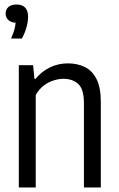

<svg xmlns="http://www.w3.org/2000/svg" viewBox="-20 -832 527 852"><path d="M63.5 0V-542.6H127L132.8 -482.1H137.8Q164.8 -515 201.5 -532.9Q238.2 -550.8 281.7 -550.8Q323 -550.8 356 -534.9Q389.1 -519 408.2 -481.4Q427.4 -443.8 427.4 -379.2V0H352.4V-374.6Q352.4 -436.2 327.4 -459.2Q302.3 -482.3 261.4 -482.3Q241.9 -482.3 219.2 -475.5Q196.4 -468.8 175 -452.9Q153.6 -437.1 138.5 -410.3V0ZM29.2 -660.9Q42 -690.3 46.4 -711.4Q50.8 -732.4 50.8 -752.9L62.9 -731H54.8Q30.7 -731 17.9 -742.4Q5 -753.7 5 -772Q5 -790 17.5 -801Q30 -812 53.3 -812Q78.6 -812 91.6 -798.3Q104.6 -784.7 104.6 -757.7Q104.6 -736.6 97.4 -710.4Q90.1 -684.2 76.9 -660.9Z"/></svg>

Font: Encode Sans Condensed Thin
Style: Regular
Weight: 100
Width: 3
Designer: Multiple Designers
Foundry: Impallari Type
Version: Version 3.002